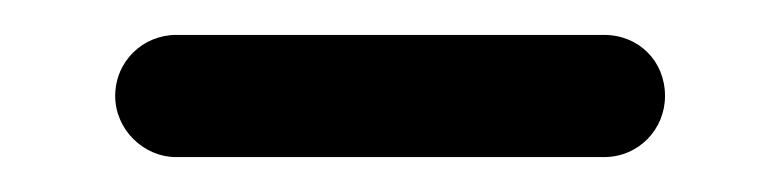

<svg xmlns="http://www.w3.org/2000/svg" viewBox="-20 -726 447 110"><path d="M46 -671C46 -652 62 -636 81 -636H326C346 -636 361 -652 361 -671C361 -691 346 -706 326 -706H81C62 -706 46 -691 46 -671Z"/></svg>

Font: Fabada
Style: Regular
Weight: 400
Designer: deFharo
Foundry: deFharo.com
Version: Version 4.000 2011 initial release